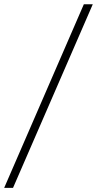

<svg xmlns="http://www.w3.org/2000/svg" viewBox="-54 -782 460 911"><path d="M386.2 -761.7 7.8 109.4H-34.2L343.8 -761.7Z"/></svg>

Font: Inter Extra Light
Style: Italic
Weight: 200
Italic angle: -9.39999°
Designer: Rasmus Andersson
Foundry: rsms
Version: Version 4.000;git-3c8e0fc